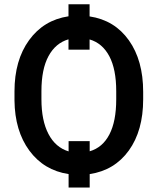

<svg xmlns="http://www.w3.org/2000/svg" viewBox="-20 -792 725 880"><path d="M636.2 -336.9V-371.1Q636.2 -515.1 570.6 -607.4Q504.9 -699.7 390.6 -716.8V-772.5H293.9V-717.3Q180.2 -700.2 113.3 -607.9Q46.4 -515.6 46.4 -373V-331.5Q47.9 -192.4 114.5 -101.8Q181.2 -11.2 294.4 5.9V67.4H391.1V5.9Q504.9 -11.2 570.6 -102.3Q636.2 -193.4 636.2 -336.9ZM512.7 -374V-336.9Q512.7 -235.8 481.4 -175.8Q450.2 -115.7 391.1 -98.6V-145H294.4V-98.1Q234.4 -116.2 202.1 -178Q169.9 -239.7 169.9 -336.9V-374Q169.9 -475.1 202.4 -534.9Q234.9 -594.7 293.9 -611.8V-564.5H390.6V-611.3Q449.2 -594.2 481 -534.4Q512.7 -474.6 512.7 -374Z"/></svg>

Font: FAU Chimera Medium
Style: Regular
Weight: 500
Version: Version 1.002;hotconv 1.0.117;makeotfexe 2.5.65602